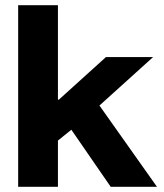

<svg xmlns="http://www.w3.org/2000/svg" viewBox="-20 -720 632 740"><path d="M50 0V-700H203.3V-335.8H206.7L388.3 -500H570L363.3 -313.3L585 0H406.7L255 -220L203.3 -178.3V0Z"/></svg>

Font: Funnel Display Light ExtraBold
Style: Regular
Weight: 800
Version: Version 1.000